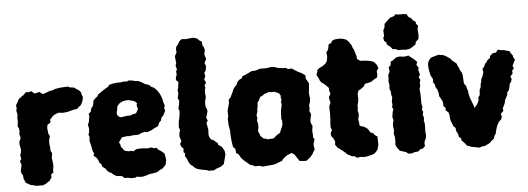

<svg xmlns="http://www.w3.org/2000/svg" viewBox="-50 -894 2907 1057"><g transform="rotate(-5 1403.5 -365.0)"><path d="M111 18 96 13 81 11 72 5 55 -4 45 -29 44 -45 34 -63 35 -79 41 -103 34 -125 42 -137 38 -156 43 -172 45 -188 39 -219 40 -232 49 -252 43 -274 46 -286 44 -306 38 -316 41 -344 40 -364 43 -381 38 -403 41 -417 39 -434 49 -450 58 -468 66 -472 76 -481 85 -486 99 -501 114 -499 129 -504 146 -489 165 -493 173 -496 191 -482 210 -488 231 -496 246 -498 262 -505 271 -506 290 -509 325 -511H335L342 -506L366 -503L376 -495L392 -485L402 -473L404 -461L410 -445L404 -421L395 -404L380 -392L372 -384L349 -381L328 -375L314 -372L295 -370L279 -371L271 -373L253 -367L238 -359L228 -348L219 -339L220 -323L202 -311L199 -294L203 -261L210 -249L205 -231L203 -219L204 -198L206 -187V-169L214 -153L212 -141L210 -126L213 -107L215 -82L211 -60L212 -48L198 -37L199 -21L187 -3L174 5L166 11L147 19L140 18Z M633 21 622 18 598 17 589 7 575 4 557 3 540 -7 528 -18 519 -21 508 -30 499 -44 483 -55 479 -69 468 -80 464 -93 455 -108 440 -119 444 -132 438 -144 434 -164 429 -187 425 -203 427 -224 422 -239 427 -250 428 -273 424 -292 431 -309 432 -320 436 -339 433 -351 446 -363 450 -380 461 -395 464 -409 465 -420 475 -432 490 -444 494 -453 507 -462 521 -472 540 -484 553 -491 559 -501 576 -505 602 -509H623L638 -512L660 -511L665 -515H681L707 -509L721 -508L734 -502L746 -495L757 -488L777 -482L790 -470L805 -463L819 -449L825 -440L833 -428L841 -409L846 -394L847 -383L855 -359L850 -349L854 -332L849 -322L842 -308L830 -295L827 -281L815 -269L808 -251L792 -244L770 -232L745 -223L734 -226L715 -222L695 -213H680H665L647 -210L633 -211L605 -207L596 -195L586 -181L592 -169L594 -156L601 -148L609 -136L617 -131L637 -127L645 -129L663 -125L670 -131L681 -136L709 -137L735 -135L743 -134L760 -138L775 -132L791 -133L794 -125L816 -110L830 -98L833 -84L836 -62L831 -37L825 -30L814 -18L793 -7L780 1L759 5L741 7L726 12L704 18L688 19L665 16L660 21ZM608 -318H616L628 -321H635L643 -323L658 -322L668 -325L677 -329L688 -330L696 -336L700 -344L706 -355L701 -371V-379L704 -386L697 -394L688 -400L679 -403L669 -405L658 -408H645L629 -405L622 -402L609 -396L604 -390L597 -384L593 -374L592 -361L589 -352L587 -339L590 -331L597 -322Z M1064 18 1056 14 1029 9 1003 3 989 -6 980 -15 968 -24 959 -37 950 -60 941 -73 943 -89 935 -96 937 -116 925 -128 920 -143 929 -158 920 -184 922 -204 927 -220 921 -234 924 -268 928 -283 931 -300 933 -326 928 -336 931 -351 934 -363 936 -382 929 -394 935 -421 932 -439 937 -452 938 -465 941 -483 928 -495 929 -509 935 -525 933 -543 939 -553 933 -574 938 -589 936 -601 934 -627 945 -647 943 -662 946 -678 957 -691 966 -707 979 -717 999 -715 1031 -718 1043 -719 1064 -713 1077 -700 1088 -694 1090 -673 1097 -662 1101 -645 1096 -622 1104 -596 1093 -575 1100 -557 1096 -534 1087 -521 1091 -502 1083 -485 1092 -467 1082 -452 1086 -438 1082 -428 1081 -413 1084 -387 1078 -366 1077 -348 1078 -334 1085 -320 1086 -308 1080 -287 1076 -275 1083 -258 1075 -245 1079 -224 1082 -208 1081 -192V-175L1086 -163L1092 -153L1104 -148L1112 -142L1127 -129L1129 -119L1147 -108L1156 -94L1161 -84L1164 -64L1157 -37L1150 -11L1132 2L1105 11L1095 18Z M1420 16 1395 18 1363 21 1344 15 1321 16 1313 11 1292 4 1280 -7 1263 -21 1248 -37 1236 -58 1223 -66 1221 -89 1209 -101 1206 -120 1204 -134 1202 -155 1201 -174V-190L1198 -206L1195 -226L1194 -258L1198 -274L1197 -284V-305L1204 -328L1208 -344V-362L1220 -375L1226 -389L1233 -402L1238 -416L1245 -426L1259 -441L1263 -453L1275 -466L1292 -475L1293 -483L1311 -491L1325 -497L1348 -508L1369 -509L1395 -517H1430L1455 -521L1477 -519L1495 -512H1505L1521 -509H1536L1548 -502L1569 -503L1587 -491L1603 -481L1619 -474L1640 -460L1641 -439L1648 -429L1656 -413L1654 -387L1651 -362L1653 -342L1655 -330L1653 -313L1646 -292L1648 -272L1644 -263L1653 -243L1646 -209L1647 -196L1655 -178L1651 -148L1653 -133V-114L1660 -105L1652 -78L1653 -64L1656 -47L1648 -37L1643 -26L1629 -9L1617 1L1606 10H1587L1566 7L1559 -5L1543 -29L1528 -40L1517 -36L1501 -29L1481 -14L1471 -1L1446 8L1434 13ZM1403 -126 1419 -128 1428 -127 1440 -131 1448 -139 1457 -146 1464 -150 1474 -157 1478 -168 1482 -177 1488 -191 1491 -199V-223L1487 -231L1488 -245V-260L1489 -271L1490 -283L1493 -292L1495 -304L1497 -315L1493 -322L1498 -338L1494 -348L1496 -358L1487 -373L1473 -379L1462 -384L1449 -383L1431 -385L1418 -380L1405 -376L1395 -368L1383 -363L1377 -353L1373 -343L1365 -334L1364 -317L1362 -306L1360 -295V-284L1357 -276L1353 -261L1357 -248L1353 -235L1357 -220L1358 -206V-195L1354 -180L1356 -168L1361 -161L1363 -152L1367 -146L1377 -136L1382 -132L1396 -130Z M1884 18 1871 8H1859L1832 -6L1824 -15L1818 -20L1796 -37L1782 -47L1770 -64L1772 -82L1763 -101L1753 -113L1751 -130L1760 -146L1754 -160V-183L1756 -203V-215L1757 -231V-244L1756 -270L1758 -284L1765 -296L1760 -316L1759 -329L1769 -345L1763 -366V-379L1740 -402L1724 -413L1717 -423L1713 -434L1701 -456L1708 -474L1707 -481L1718 -491L1740 -502L1755 -513L1765 -527L1769 -553L1766 -574L1777 -589L1783 -618L1797 -624L1803 -636L1819 -642L1844 -644L1866 -641L1881 -635L1893 -624L1908 -602L1913 -586L1919 -577L1922 -566L1930 -540L1931 -524L1949 -512L1975 -511L2002 -507L2020 -501L2028 -494L2039 -479L2044 -463L2034 -449L2035 -426L2032 -413L2012 -402L2000 -393L1984 -388L1963 -384L1955 -370L1941 -360L1935 -355L1924 -350L1918 -332L1919 -305L1917 -288L1912 -270V-254L1910 -241L1914 -225V-212L1909 -194L1912 -174L1914 -156L1939 -148L1954 -138L1963 -126L1969 -115L1985 -109L1990 -100L2006 -89L2007 -57V-42L1999 -15L1982 3L1973 7L1946 14L1928 17L1903 15Z M2160 -553 2150 -559 2131 -561 2121 -574 2102 -589 2100 -601 2089 -609 2085 -627 2091 -636 2089 -668 2097 -683 2099 -703 2115 -719 2132 -734 2154 -741 2164 -751 2177 -748H2201L2225 -746L2231 -732L2249 -720L2257 -708L2270 -701L2272 -688L2282 -677L2278 -660L2280 -627L2278 -605L2261 -588L2260 -577L2244 -565L2227 -555L2204 -551L2187 -553ZM2187 20H2168L2155 10L2123 0L2116 -8L2106 -22L2100 -38L2102 -50V-76L2097 -96L2100 -117L2097 -132V-151L2102 -171L2097 -189L2102 -218L2107 -231L2100 -243L2104 -256L2102 -274L2106 -299L2102 -310L2101 -330L2095 -344L2097 -366L2093 -386L2095 -399V-422L2104 -439L2101 -464L2112 -472L2115 -494L2126 -498L2147 -514L2164 -517L2194 -514L2215 -518L2227 -508L2244 -495L2260 -479L2254 -463L2265 -447L2262 -434L2269 -408L2261 -395L2269 -377L2264 -365L2265 -344L2260 -331L2262 -306L2263 -290V-274V-258V-247L2267 -229L2263 -213L2269 -203L2265 -187L2271 -167L2268 -155L2272 -136V-110L2271 -98L2273 -71L2271 -58L2261 -35L2262 -13L2249 -1L2234 2L2223 13L2205 14Z M2562 21 2529 15 2517 13 2500 6 2492 4 2484 -8 2465 -28 2463 -40 2453 -47 2450 -63 2440 -83 2439 -98 2427 -110 2420 -129 2416 -137 2413 -155 2412 -169 2408 -186 2392 -201 2394 -212 2382 -225 2383 -238 2380 -252 2372 -267 2364 -280 2363 -296 2358 -316 2348 -333 2346 -347 2337 -359 2338 -378 2329 -394 2325 -404 2320 -431 2318 -454 2319 -466 2323 -477 2333 -492 2344 -498 2369 -505 2381 -508 2393 -505H2402L2418 -498L2432 -489L2447 -478L2449 -472L2461 -463L2476 -450L2479 -439L2485 -429L2490 -414L2499 -400L2503 -385L2504 -368L2505 -353L2506 -338L2517 -323L2519 -312L2525 -296L2526 -281L2529 -268L2532 -256L2538 -241L2543 -227L2548 -215L2552 -199L2564 -213L2570 -221L2578 -238V-255L2587 -267L2588 -281L2589 -296L2596 -310L2597 -326L2601 -338L2603 -353L2611 -368L2618 -392L2614 -408L2626 -423L2631 -436L2638 -442L2646 -455L2661 -466L2662 -476L2669 -483L2678 -490L2697 -493L2707 -507L2720 -505L2732 -502L2740 -503L2750 -499L2771 -494L2776 -484L2787 -469L2789 -458L2797 -444L2781 -412L2787 -398L2776 -384L2778 -370L2764 -354L2770 -339L2765 -325L2757 -315L2753 -293L2748 -279L2738 -267L2739 -258L2730 -239L2723 -226L2721 -213L2715 -199L2707 -184L2709 -169L2693 -154L2698 -140L2693 -124L2680 -112L2672 -99L2666 -85L2658 -58L2657 -49L2648 -36L2644 -22L2625 -6L2620 0L2598 11L2588 15H2577Z"/></g></svg>

Font: Winky Rough
Style: Bold
Weight: 700
Designer: Simon Atzbach
Foundry: typofactur
Version: Version 1.206; ttfautohint (v1.8.4.7-5d5b)